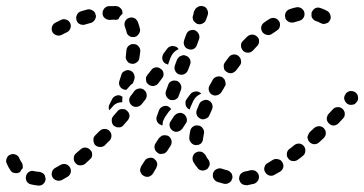

<svg xmlns="http://www.w3.org/2000/svg" viewBox="-37 -584 1190 627"><path d="M104 17Q97 23 88 22Q76 21 64 18Q55 16 50 8Q46 0 48 -9Q50 -18 58 -23Q66 -28 75 -25Q83 -23 91 -23Q96 -22 100 -20Q104 -18 107 -15Q108 -14 108 -13Q109 -12 110 -10Q110 -5 112 -1Q112 0 112 0Q112 1 112 1Q111 11 104 17ZM806 5Q810 -3 808 -12Q807 -16 804 -20Q801 -23 797 -26Q793 -28 789 -28Q784 -29 780 -28Q771 -25 763 -24Q754 -22 748 -15Q743 -7 744 2Q745 6 747 10Q750 14 753 17Q757 19 761 20Q766 21 770 21Q781 19 793 16Q801 13 806 5ZM711 13Q703 18 694 16Q683 13 673 10Q668 8 665 5Q662 2 660 -2Q658 -6 658 -11Q658 -15 659 -19Q662 -28 671 -32Q679 -36 688 -33Q696 -30 705 -28Q709 -27 713 -24Q716 -21 719 -18Q720 -15 721 -13Q722 -10 722 -7Q722 -4 722 -1Q722 -1 722 -1Q721 -1 721 -1Q719 9 711 13ZM194 -21Q196 -30 191 -38Q186 -46 177 -48Q168 -50 160 -45Q152 -40 144 -36Q136 -32 133 -23Q130 -14 134 -6Q136 -2 140 1Q143 4 148 5Q152 7 156 6Q161 6 165 4Q174 -1 184 -7Q192 -12 194 -21ZM476 -43Q477 -47 476 -52Q475 -56 472 -60Q469 -63 466 -66Q458 -71 449 -68Q439 -66 435 -58L424 -41Q422 -37 421 -33Q420 -28 421 -24Q423 -20 425 -16Q428 -12 432 -10Q440 -5 449 -7Q458 -10 463 -18L473 -35Q475 -39 476 -43ZM888 -37Q890 -46 885 -54Q883 -58 879 -61Q876 -63 871 -64Q867 -65 863 -65Q858 -64 854 -62Q846 -57 838 -52Q834 -50 831 -47Q828 -43 827 -39Q825 -35 826 -30Q826 -26 829 -22Q833 -14 842 -11Q851 -8 859 -13Q868 -18 877 -23Q885 -28 888 -37ZM11 -19Q2 -20 -3 -28Q-10 -38 -15 -50Q-19 -58 -15 -67Q-12 -76 -3 -79Q5 -83 14 -79Q23 -76 26 -67Q29 -60 34 -53Q37 -49 37 -44Q38 -39 37 -34Q35 -32 33 -30Q31 -26 29 -23Q29 -23 29 -23Q28 -22 28 -22Q20 -17 11 -19ZM631 -28Q627 -27 623 -27Q618 -28 614 -30Q610 -32 608 -36Q600 -45 594 -56Q590 -65 593 -74Q596 -83 605 -87Q609 -89 613 -89Q618 -89 622 -88Q626 -86 629 -83Q633 -80 635 -76Q638 -69 643 -63Q646 -60 647 -55Q648 -51 648 -47Q647 -45 647 -44Q647 -42 646 -41Q643 -37 641 -33Q640 -33 640 -32Q640 -32 639 -32Q636 -29 631 -28ZM262 -70Q264 -74 264 -78Q264 -83 263 -87Q261 -91 258 -94Q252 -101 243 -102Q233 -103 226 -96Q219 -90 212 -84Q204 -78 204 -68Q203 -59 209 -52Q212 -48 216 -46Q220 -44 224 -44Q229 -44 233 -45Q237 -46 241 -49Q248 -56 256 -63Q260 -66 262 -70ZM960 -90Q961 -99 956 -106Q950 -114 941 -115Q932 -116 924 -110Q916 -104 909 -98Q905 -96 903 -92Q900 -88 900 -84Q899 -79 900 -75Q901 -70 904 -67Q909 -59 919 -58Q928 -57 935 -62Q944 -68 952 -75Q959 -80 960 -90ZM523 -125Q521 -134 514 -139Q510 -142 505 -142Q501 -143 497 -142Q492 -142 489 -139Q485 -136 482 -133L471 -116Q466 -108 468 -99Q470 -90 478 -85Q481 -82 486 -81Q490 -81 495 -82Q499 -82 503 -85Q506 -87 509 -91L520 -108Q525 -116 523 -125ZM327 -141Q327 -150 320 -157Q317 -160 312 -162Q308 -163 304 -163Q299 -163 295 -161Q291 -159 288 -156Q281 -149 274 -142Q271 -139 269 -135Q268 -131 268 -126Q268 -122 270 -117Q271 -113 274 -110Q281 -104 290 -104Q300 -104 306 -110Q313 -118 321 -125Q327 -132 327 -141ZM587 -118Q581 -125 581 -134Q582 -145 584 -156Q586 -166 594 -171Q601 -176 611 -174Q615 -174 619 -171Q623 -169 625 -165Q628 -161 629 -157Q630 -153 629 -148Q627 -139 626 -131Q626 -126 624 -122Q622 -118 619 -115Q617 -114 615 -113Q614 -112 612 -111Q611 -111 611 -111Q607 -111 603 -110Q603 -110 603 -110Q602 -110 602 -110Q593 -111 587 -118ZM1025 -140Q1027 -144 1027 -148Q1027 -153 1026 -157Q1024 -161 1021 -165Q1015 -171 1006 -172Q996 -172 989 -166Q982 -159 975 -153Q972 -150 970 -145Q968 -141 967 -137Q967 -133 969 -128Q970 -124 973 -121Q979 -114 989 -113Q998 -113 1005 -119Q1013 -126 1020 -133Q1023 -136 1025 -140ZM573 -196Q571 -206 564 -211Q560 -214 556 -215Q551 -216 547 -215Q543 -214 539 -212Q535 -209 532 -206L521 -189Q515 -182 517 -172Q519 -163 526 -158Q530 -155 534 -154Q539 -153 543 -154Q547 -155 551 -157Q555 -160 558 -163L569 -180Q575 -187 573 -196ZM386 -207Q385 -216 378 -222Q375 -225 371 -227Q366 -228 362 -228Q357 -228 353 -226Q349 -224 346 -220L333 -205Q327 -198 328 -189Q328 -180 335 -173Q339 -171 343 -169Q347 -168 352 -168Q356 -168 360 -170Q364 -172 367 -176L380 -191Q386 -198 386 -207ZM1088 -204Q1089 -209 1089 -213Q1089 -217 1087 -221Q1085 -226 1081 -229Q1074 -235 1065 -234Q1056 -234 1050 -227Q1043 -220 1036 -212Q1033 -209 1032 -205Q1030 -201 1030 -196Q1030 -192 1032 -188Q1034 -184 1037 -181Q1044 -174 1053 -174Q1063 -175 1069 -182Q1076 -189 1083 -197Q1086 -200 1088 -204ZM476 -187Q472 -196 475 -204L482 -223Q485 -232 494 -236Q502 -240 511 -237Q514 -236 517 -233Q520 -231 522 -228Q518 -224 514 -219L502 -202Q498 -195 495 -187Q494 -181 494 -175Q493 -175 492 -175Q490 -175 489 -176Q480 -179 476 -187ZM611 -201Q607 -204 606 -208Q604 -212 604 -217Q604 -221 606 -226Q610 -235 614 -245Q618 -253 627 -256Q636 -260 644 -256Q653 -252 656 -243Q659 -234 655 -226Q651 -217 647 -208Q644 -200 636 -197Q628 -193 620 -195Q620 -195 620 -195Q619 -196 619 -196Q618 -196 618 -196Q614 -198 611 -201ZM343 -246Q335 -242 330 -235L320 -224Q318 -228 318 -233Q318 -238 320 -242Q325 -251 329 -260Q333 -268 341 -271Q350 -275 358 -271Q360 -270 361 -269Q362 -269 363 -268Q362 -260 362 -253Q362 -252 363 -251Q362 -250 361 -250Q351 -250 343 -246ZM604 -268Q611 -274 619 -278Q620 -278 620 -278Q619 -279 619 -280Q618 -280 617 -281Q609 -287 600 -285Q591 -284 585 -277L573 -261Q570 -257 569 -253Q568 -249 569 -244Q569 -240 571 -236Q574 -232 577 -229Q578 -228 580 -228Q581 -227 583 -226Q583 -230 585 -234Q589 -244 594 -254Q598 -262 604 -268ZM442 -275Q441 -284 434 -290Q427 -296 418 -295Q408 -294 402 -287L390 -271Q384 -264 385 -255Q386 -246 393 -240Q400 -234 409 -235Q419 -236 425 -243L437 -258Q443 -266 442 -275ZM1132 -268Q1131 -277 1124 -282Q1120 -285 1116 -286Q1111 -287 1107 -287Q1102 -286 1099 -284Q1095 -282 1092 -278V-277Q1086 -270 1087 -261Q1089 -252 1096 -246Q1100 -243 1104 -242Q1108 -241 1113 -242Q1117 -242 1121 -244Q1125 -247 1127 -250L1128 -251Q1134 -258 1132 -268ZM506 -270Q510 -262 518 -258Q523 -257 527 -257Q532 -257 536 -259Q540 -261 543 -264Q546 -268 547 -272L554 -291Q557 -300 553 -308Q549 -317 540 -320Q536 -321 532 -321Q527 -321 523 -319Q519 -317 516 -314Q513 -310 512 -306L505 -287Q502 -278 506 -270ZM648 -306Q643 -298 645 -289Q647 -280 655 -275Q659 -273 663 -272Q668 -272 672 -273Q677 -274 680 -277Q684 -279 686 -283Q690 -289 694 -296L696 -300Q699 -304 700 -308Q700 -312 699 -317Q698 -321 696 -325Q693 -328 690 -331Q682 -336 673 -334Q663 -332 658 -324L656 -320Q652 -313 648 -306ZM354 -303Q350 -311 353 -320Q356 -330 359 -339Q361 -348 370 -352Q378 -357 387 -354Q396 -351 400 -343Q404 -335 402 -326Q400 -319 397 -312Q390 -308 385 -301L376 -291Q374 -290 372 -291Q369 -291 367 -292Q358 -295 354 -303ZM497 -344Q496 -354 488 -359Q481 -365 472 -364Q462 -363 457 -355L444 -339Q442 -336 440 -332Q439 -327 440 -323Q440 -318 442 -314Q445 -311 448 -308Q452 -305 456 -304Q460 -303 465 -303Q469 -304 473 -306Q477 -308 480 -312L492 -328Q498 -335 497 -344ZM535 -353Q539 -344 548 -341Q552 -340 557 -340Q561 -340 565 -342Q569 -344 572 -347Q575 -350 577 -355L584 -374Q587 -382 583 -391Q579 -399 570 -402Q566 -404 561 -404Q557 -403 553 -401Q549 -400 546 -396Q543 -393 541 -389L534 -370Q531 -361 535 -353ZM694 -373Q693 -369 694 -364Q694 -360 696 -356Q699 -352 702 -350Q710 -344 719 -345Q728 -347 734 -354Q740 -362 746 -370Q752 -377 750 -386Q749 -395 742 -401Q735 -407 725 -406Q716 -405 710 -397Q704 -389 698 -381Q695 -377 694 -373ZM529 -411Q535 -418 543 -422Q545 -422 546 -423Q545 -424 545 -426Q544 -426 544 -427Q543 -427 542 -428Q542 -429 541 -430Q537 -432 533 -433Q528 -434 524 -434Q520 -433 516 -431Q512 -429 509 -425L497 -409Q492 -401 493 -392Q494 -383 502 -377Q504 -376 507 -375Q509 -374 512 -373Q513 -375 513 -377L520 -396Q523 -404 529 -411ZM385 -436Q392 -441 401 -440Q411 -439 416 -432Q422 -425 421 -415Q420 -405 418 -394Q417 -385 409 -380Q401 -374 392 -376Q383 -377 378 -385Q372 -393 374 -402Q375 -411 376 -421Q377 -430 385 -436ZM751 -443Q750 -439 750 -434Q750 -430 752 -426Q754 -421 757 -418Q763 -412 773 -412Q782 -412 789 -419Q795 -426 802 -433Q806 -436 807 -440Q809 -444 809 -448Q809 -453 808 -457Q806 -461 803 -464Q796 -471 787 -471Q778 -471 771 -465Q764 -458 756 -450Q753 -447 751 -443ZM563 -444Q563 -439 565 -435Q567 -431 570 -428Q573 -425 578 -424Q586 -420 595 -424Q603 -428 606 -437L613 -456Q615 -460 614 -465Q614 -469 612 -473Q610 -477 607 -480Q604 -483 600 -485Q591 -488 582 -484Q574 -480 571 -471L564 -452Q563 -448 563 -444ZM400 -463Q401 -463 401 -463Q402 -463 402 -463Q411 -465 416 -473Q422 -481 420 -490Q417 -502 413 -513Q411 -517 408 -520Q405 -524 401 -525Q397 -527 392 -527Q388 -527 383 -525Q375 -522 371 -513Q368 -505 371 -496Q374 -489 376 -481Q377 -473 383 -468Q389 -463 396 -463Q398 -463 400 -463ZM147 -469Q138 -472 134 -480Q130 -488 133 -497Q136 -506 144 -510L162 -519Q170 -523 179 -520Q188 -517 192 -509Q196 -501 193 -492Q190 -483 182 -479L164 -470Q156 -466 147 -469ZM816 -496Q815 -487 820 -479Q823 -475 827 -473Q830 -471 835 -470Q839 -469 844 -470Q848 -471 852 -474Q859 -479 867 -484Q871 -487 874 -490Q876 -494 877 -498Q878 -503 877 -507Q877 -512 874 -515Q869 -523 860 -525Q851 -527 843 -522Q834 -517 825 -510Q818 -505 816 -496ZM233 -503Q228 -503 224 -505Q220 -507 217 -510Q214 -514 213 -518Q210 -527 214 -535Q218 -544 227 -547Q238 -550 248 -553Q257 -555 265 -550Q273 -546 275 -537Q277 -532 276 -528Q275 -523 273 -520Q271 -516 267 -513Q264 -510 259 -509Q250 -507 241 -504Q237 -502 233 -503ZM596 -545Q597 -548 599 -551L601 -555Q604 -558 608 -561Q611 -563 616 -564Q620 -565 625 -564Q629 -563 633 -561Q639 -556 641 -549Q644 -542 641 -534L636 -520Q633 -511 624 -507Q616 -503 607 -506Q603 -508 600 -511Q596 -514 594 -518Q593 -522 592 -526Q592 -531 594 -535L595 -539Q595 -542 596 -545ZM992 -557Q1000 -561 1009 -558Q1021 -554 1032 -548Q1040 -543 1042 -534Q1045 -525 1040 -517Q1038 -513 1034 -510Q1031 -508 1026 -507Q1022 -505 1017 -506Q1013 -507 1009 -509Q1003 -513 995 -515Q989 -517 985 -522Q981 -526 980 -532Q981 -537 980 -542Q980 -542 980 -543Q981 -543 981 -543Q984 -552 992 -557ZM896 -543Q900 -551 909 -554Q920 -558 930 -560Q939 -562 947 -557Q955 -552 957 -543Q959 -534 954 -526Q949 -518 940 -516Q932 -514 923 -511Q915 -509 908 -512Q900 -515 896 -522Q896 -523 895 -524Q895 -524 895 -525Q895 -525 895 -526Q892 -534 896 -543ZM350 -522Q354 -531 361 -537Q362 -538 363 -539Q363 -539 363 -540Q363 -540 363 -541Q363 -545 362 -549Q360 -554 357 -557Q354 -560 350 -562Q346 -564 342 -564Q338 -565 335 -564Q327 -564 319 -564Q315 -564 311 -562Q307 -560 304 -557Q301 -553 299 -549Q298 -545 298 -540Q298 -531 305 -525Q312 -519 322 -519Q328 -519 335 -520Q337 -520 339 -519Q342 -519 345 -520Q348 -520 350 -522Q350 -522 350 -522Z"/></svg>

Font: FRB American Cursive Dashed Extrabold
Style: Bold Italic
Weight: 800
Italic angle: -25°
Version: Version 2.0;Modular Font Editor K font №1